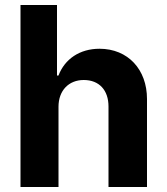

<svg xmlns="http://www.w3.org/2000/svg" viewBox="-20 -748 668 768"><path d="M214 -321C214 -386 255 -428 315 -428C377 -428 414 -387 414 -322V0H568V-352C568 -470 492 -553 378 -553C299 -553 239 -512 214 -446H208V-728H62V0H214Z"/></svg>

Font: Wafeq
Style: Bold
Weight: 700
Designer: Rasmus Andersson & Azza Alameddine
Foundry: Google & TypeTogether
Version: Version 3.000;FEAKit 1.0